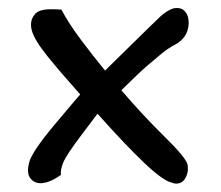

<svg xmlns="http://www.w3.org/2000/svg" viewBox="-20 -571 543 472"><path d="M65.4 -535.6Q75.2 -548.3 105.5 -548.3Q116.2 -548.3 130.9 -547.4Q149.4 -512.7 179.2 -472.9Q209 -433.1 238.3 -397.5Q237.8 -397 298.6 -456.8Q359.4 -516.6 374.3 -530.5Q389.2 -544.4 405.8 -550.3Q411.1 -551.3 415.5 -551.3Q428.2 -551.3 435.1 -542.5Q443.8 -532.7 443.8 -515.6V-512.7Q442.9 -495.1 434.3 -482.2Q425.8 -469.2 409.7 -460.9Q393.6 -452.6 377 -439Q360.4 -425.3 341.3 -408.9Q322.3 -392.6 278.3 -349.1Q331.5 -287.1 384 -235.6Q436.5 -184.1 440.9 -167Q441.9 -161.1 441.9 -155.8Q441.9 -144 435.5 -132.8Q428.2 -119.6 412.6 -119.6Q408.2 -119.6 401.9 -122.1Q380.4 -127 333.7 -171.4Q287.1 -215.8 219.7 -291.5Q220.2 -292 181.4 -240.7Q142.6 -189.5 135.3 -170.9Q127.9 -152.3 129.9 -141.1Q106 -124 88.4 -121.6Q83.5 -120.6 80.1 -120.6Q65.4 -120.6 57.1 -129.9Q48.8 -137.7 48.8 -152.8Q48.8 -160.2 51.3 -169.9Q56.2 -195.3 114.5 -264.9Q172.9 -334.5 177.2 -338.9Q127.9 -394 96.4 -433.1Q64.9 -472.2 58.3 -495.8Q51.8 -519.5 65.4 -535.6Z"/></svg>

Font: Myanmar Kalay
Style: Regular
Weight: 400
Designer: Khon Soe Zaw Thu
Foundry: PaOh Unicode khonsoezawthu@gmail.com and @hotmail.com
Version: Version 1.20 December 6, 2016